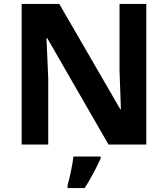

<svg xmlns="http://www.w3.org/2000/svg" viewBox="-20 -827 853 975"><path d="M723 -93V-807H587V-469C589 -403 592 -338 594 -272H591L281 -807H90V-93H225V-429C222 -497 219 -565 216 -633H220L531 -93ZM491 -22V-32H353C348 11 334 76 323 115V128H410C444 75 471 22 491 -22Z"/></svg>

Font: Noto Sans Telugu UI
Style: Bold
Weight: 700
Designer: Jelle Bosma - Monotype Design Team
Foundry: Monotype Imaging Inc.
Version: Version 2.005